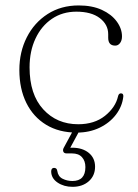

<svg xmlns="http://www.w3.org/2000/svg" viewBox="-20 -490 519 724"><path d="M440 -352.5Q440 -337.5 432.8 -327.8Q425.5 -318 414.5 -318Q388 -318 388 -347.5V-361Q388 -397.5 356.2 -421.8Q324.5 -446 268 -446Q215.5 -446 175.8 -419Q136 -392 113.8 -344.5Q91.5 -297 91.5 -236Q91.5 -134 143 -77.8Q194.5 -21.5 275 -21.5Q336 -21.5 375.8 -53.2Q415.5 -85 425 -126.5Q427.5 -138 436 -138Q446 -138 445 -126Q441 -89 417.5 -58Q394 -27 355.8 -8.5Q317.5 10 269.5 10Q202.5 10 154 -19.5Q105.5 -49 79.2 -102.2Q53 -155.5 53 -226Q53 -294 81 -349.2Q109 -404.5 159.5 -437Q210 -469.5 277 -469.5Q327.5 -469.5 364 -452.8Q400.5 -436 420.2 -409Q440 -382 440 -352.5ZM260.5 -7H285L245 67H252.5Q291 67 314.8 86.5Q338.5 106 338.5 138.5Q338.5 172.5 314.8 193.5Q291 214.5 253.5 214.5Q221 214.5 197.2 198.5Q173.5 182.5 173 157Q173 143.5 183.5 143Q194.5 143 196 154.5Q199 175.5 216 184Q233 192.5 253 192.5Q302 192.5 302 140Q302 117 289.2 102.8Q276.5 88.5 251.5 88.5H231.5Q221.5 88.5 218.8 81.8Q216 75 220.5 67Z"/></svg>

Font: Fraunces 9pt Soft Thin
Style: Regular
Weight: 100
Version: Version 1.000;[b76b70a41]